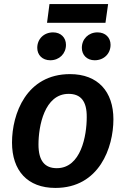

<svg xmlns="http://www.w3.org/2000/svg" viewBox="-20 -908 616 943"><path d="M498 -796 511 -888H223L211 -796ZM227 -612C271 -612 304 -644 304 -688C304 -723 279 -749 241 -749C196 -749 163 -717 163 -673C163 -638 188 -612 227 -612ZM445 -612C490 -612 523 -644 523 -688C523 -723 498 -749 459 -749C415 -749 382 -717 382 -673C382 -638 407 -612 445 -612ZM252 15C468 15 537 -184 537 -322C537 -458 461 -544 324 -544C109 -544 39 -348 39 -208C39 -70 115 15 252 15ZM259 -82C200 -82 169 -118 169 -198C169 -288 198 -447 317 -447C376 -447 407 -412 406 -332C406 -242 378 -82 259 -82Z"/></svg>

Font: Fira Sans Medium
Style: Italic
Weight: 500
Italic angle: -8°
Designer: bBox Type GmbH & Carrois Corporate GbR & Edenspiekermann AG
Foundry: bBox Type GmbH & Carrois Corporate GbR & Edenspiekermann AG
Version: Version 4.301;PS 004.301;hotconv 1.0.88;makeotf.lib2.5.64775